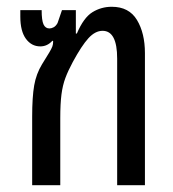

<svg xmlns="http://www.w3.org/2000/svg" viewBox="-20 -547 512 567"><path d="M75 0V-202Q75 -261 81 -295Q87 -329 104 -357Q119 -381 125.5 -392Q132 -403 134.5 -409.5Q137 -416 137 -425L135 -427Q120 -410 99 -410Q73 -410 56.5 -432.5Q40 -455 40 -498V-517H103Q103 -487 108.5 -475Q114 -463 126 -463Q132 -463 138.5 -466.5Q145 -470 150 -479L163 -517H204V-448H207Q227 -495 253 -511Q279 -527 310 -527Q361 -527 384.5 -488Q408 -449 408 -390V0H326V-374Q326 -456 283 -456Q261 -456 241 -434Q221 -412 195 -364Q181 -338 173 -316.5Q165 -295 161.5 -268Q158 -241 158 -198V0Z"/></svg>

Font: Noto Sans Thai UI ExtCond
Style: Regular
Weight: 400
Width: 2
Designer: Monotype Design Team
Foundry: Monotype Imaging Inc.
Version: Version 2.000